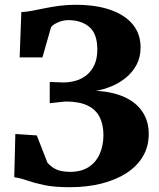

<svg xmlns="http://www.w3.org/2000/svg" viewBox="-20 -771 663 801"><path d="M271 10Q205.5 10 163.8 1Q122 -8 93.5 -18Q65 -28 39.5 -31.5L44 -212L133.5 -206L178 -92Q191 -77.5 205.8 -69Q220.5 -60.5 237.5 -57.2Q254.5 -54 271.5 -54Q319 -54 349.8 -74Q380.5 -94 396 -128.8Q411.5 -163.5 411.5 -208Q411.5 -250.5 396 -282Q380.5 -313.5 345.8 -330.5Q311 -347.5 253.5 -347.5L187.5 -340.5V-429L243.5 -427Q270.5 -427 296 -434.2Q321.5 -441.5 341.8 -458Q362 -474.5 374 -500.8Q386 -527 386 -565Q386 -629.5 353 -658.2Q320 -687 264 -687Q243 -687 221.5 -677.5Q200 -668 193 -657.5L157 -531.5H62L69 -720.5Q90 -721.5 114.8 -726.2Q139.5 -731 167.8 -736.8Q196 -742.5 228 -746.8Q260 -751 295.5 -751Q380.5 -751 441 -729.8Q501.5 -708.5 534 -669Q566.5 -629.5 566.5 -573Q566.5 -532 549.5 -500.5Q532.5 -469 505.2 -446.8Q478 -424.5 445.2 -411Q412.5 -397.5 380.5 -392Q449.5 -388.5 498.8 -366.2Q548 -344 574.2 -304.8Q600.5 -265.5 600.5 -212Q600.5 -159.5 576 -118.2Q551.5 -77 507 -48.5Q462.5 -20 402.5 -5Q342.5 10 271 10Z"/></svg>

Font: Merriweather 24pt Black
Style: Regular
Weight: 900
Designer: Eben Sorkin
Foundry: Eben Sorkin
Version: Version 2.100